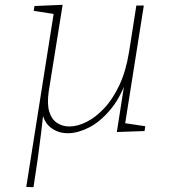

<svg xmlns="http://www.w3.org/2000/svg" viewBox="-20 -546 734 797"><path d="M119 231 89 230 204 -497 210 -487 120 -501 123 -521 240 -526 182 -165Q175 -114 184.5 -82.5Q194 -51 216.5 -36Q239 -21 268 -21Q301 -21 338.5 -39.5Q376 -58 412 -96Q448 -134 475.5 -192.5Q503 -251 516 -332L546 -523H577L498 -24L490 -36L583 -22L580 -2L465 2L499 -215L509 -223Q480 -140 437.5 -90Q395 -40 350 -17Q305 6 265 7Q220 8 188 -18.5Q156 -45 152 -102L162 -94Q157 -47 150.5 7Q144 61 136 118Q128 175 119 231Z"/></svg>

Font: Bitter Thin ExtraLight
Style: Italic
Weight: 250
Italic angle: -9°
Version: Version 2.002